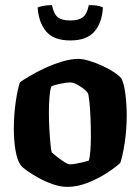

<svg xmlns="http://www.w3.org/2000/svg" viewBox="-20 -730 548 750"><path d="M243 0Q217 0 187.5 -10Q158 -20 131 -35Q104 -50 85 -63.5Q66 -77 61 -85Q47 -104 40.5 -143Q34 -182 34 -226Q34 -282 41.5 -332.5Q49 -383 58 -409Q71 -418 97 -433.5Q123 -449 155.5 -464Q188 -479 222.5 -489.5Q257 -500 286 -500Q304 -500 328.5 -492.5Q353 -485 378.5 -473.5Q404 -462 424.5 -448.5Q445 -435 454 -424Q465 -403 470 -361Q475 -319 475 -280Q475 -225 467.5 -174.5Q460 -124 450 -94Q435 -79 401 -56.5Q367 -34 325 -17Q283 0 243 0ZM254 -88Q262 -88 276.5 -90.5Q291 -93 305 -96.5Q319 -100 327 -103Q331 -115 333 -141.5Q335 -168 335 -199Q335 -233 333.5 -270Q332 -307 329 -334.5Q326 -362 323 -367Q320 -372 308 -382Q296 -392 281 -400Q266 -408 253 -408Q241 -408 216.5 -403Q192 -398 181 -393Q176 -382 173.5 -353Q171 -324 171 -291Q171 -257 173 -222.5Q175 -188 177.5 -164Q180 -140 182 -135Q185 -132 199 -120.5Q213 -109 229 -98.5Q245 -88 254 -88ZM255 -572Q190 -572 160.5 -607Q131 -642 127 -701Q133 -704 148.5 -707Q164 -710 183 -710Q190 -675 206 -662.5Q222 -650 255 -650Q287 -650 303.5 -662.5Q320 -675 327 -710Q352 -710 364.5 -707Q377 -704 382 -701Q379 -642 349 -607Q319 -572 255 -572Z"/></svg>

Font: Texturina 72pt ExtraBold
Style: Regular
Weight: 800
Designer: Guillermo Torres Carreño
Foundry: Omnibus-Type
Version: Version 1.002; ttfautohint (v1.8.3)